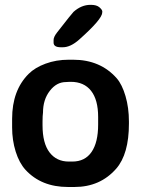

<svg xmlns="http://www.w3.org/2000/svg" viewBox="-20 -764 600 789"><path d="M262.7 -100.1H277.3Q329.1 -100.1 356.2 -139.4Q383.3 -178.7 383.3 -252V-283.2Q383.3 -354 354.2 -390.9Q325.2 -427.7 271 -427.7H266.1Q255.4 -426.8 251 -426.8Q212.4 -426.8 184.6 -390.6Q156.7 -354.5 156.7 -301.3Q155.3 -286.6 155.3 -286.1L154.8 -265.1V-249.5Q154.8 -175.3 183.6 -137.7Q212.4 -100.1 262.7 -100.1ZM238.3 -569.8H230Q200.2 -569.8 200.2 -588.9V-599.6Q200.2 -612.3 214.4 -630.4Q276.4 -710 282.2 -715.3Q314.5 -744.1 351.6 -744.1H354Q377 -744.1 388.7 -733.9Q400.4 -723.6 400.4 -716.8V-714.4L399.9 -711.9Q399.9 -685.5 305.7 -601.6Q270 -569.8 238.3 -569.8ZM262.2 -518.6H280.3Q392.6 -518.6 460 -441.9Q481.9 -416.5 495.8 -368.9Q509.8 -321.3 509.8 -264.6V-255.9Q509.8 -130.9 457.5 -70.8Q391.6 4.4 286.1 4.4H259.3Q149.9 4.4 85 -65.9Q59.1 -94.2 44.4 -141.1Q29.8 -188 29.8 -240.2V-275.9Q29.8 -392.6 97.7 -460.4Q123.5 -486.3 167.2 -502.4Q210.9 -518.6 262.2 -518.6Z"/></svg>

Font: Averia Sans Libre
Style: Bold
Weight: 700
Version: Version 1.002